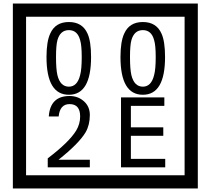

<svg xmlns="http://www.w3.org/2000/svg" viewBox="-20 -980 1195 1090"><path d="M1103 90H53V-960H1103ZM1028 15V-885H128V15ZM497 -656Q497 -442 371 -442Q244 -442 244 -656Q244 -744 265 -789Q294 -855 371 -855Q448 -855 477 -789Q497 -745 497 -656ZM444 -656Q444 -723 435 -752Q420 -809 371 -809Q322 -809 306 -752Q298 -723 298 -656Q298 -587 306 -553Q322 -488 371 -488Q419 -488 435 -554Q444 -587 444 -656ZM917 -656Q917 -442 791 -442Q664 -442 664 -656Q664 -744 685 -789Q714 -855 791 -855Q868 -855 897 -789Q917 -745 917 -656ZM864 -656Q864 -723 855 -752Q840 -809 791 -809Q742 -809 726 -752Q718 -723 718 -656Q718 -587 726 -553Q742 -488 791 -488Q839 -488 855 -554Q864 -587 864 -656ZM490 -30H251V-81Q372 -173 412 -238Q435 -276 435 -319Q435 -389 375 -389Q320 -389 313 -319H257Q265 -435 375 -435Q423 -435 456.5 -405Q490 -375 490 -327Q490 -271 466 -229Q428 -165 312 -73H490ZM918 -30H667V-427H913V-379H723V-257H907V-209H723V-78H918Z"/></svg>

Font: Unicode BMP Fallback SIL
Style: Regular
Weight: 400
Foundry: NRSI, SIL International
Version: Version 5.1 Based on Unicode 5.1